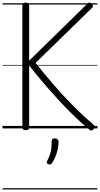

<svg xmlns="http://www.w3.org/2000/svg" viewBox="-20 -1022 795 1528"><path d="M185 14Q171 14 164.5 9Q158 4 158 -6V-982Q158 -1001 185 -1001Q212 -1001 212 -982V-539L677 -994Q686 -1003 693.5 -1002Q701 -1001 710 -991Q720 -981 720.5 -974.5Q721 -968 713 -960L263 -521Q335 -431 411 -343Q487 -255 567 -175Q647 -95 727 -27Q735 -21 735.5 -12.5Q736 -4 724 8Q715 17 706.5 16.5Q698 16 689 8Q626 -44 562 -106.5Q498 -169 437 -236Q376 -303 318.5 -370.5Q261 -438 212 -501V-6Q212 4 206 9Q200 14 185 14ZM365 285Q354 280 352.5 273.5Q351 267 358 254Q370 229 377.5 208Q385 187 388 162.5Q391 138 391 104Q391 93 396.5 86Q402 79 416 79Q431 79 438.5 87Q446 95 446 107Q446 134 440 163Q434 192 423 220Q412 248 397 272Q390 282 383 285.5Q376 289 365 285ZM0 476H755V486H0ZM0 -20H755V0H0ZM0 -505H755V-500H0ZM0 -996H755V-986H0Z"/></svg>

Font: Playwrite PL Guides
Style: Regular
Weight: 400
Designer: Veronika Burian, José Scaglione
Foundry: TypeTogether
Version: Version 1.003